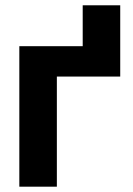

<svg xmlns="http://www.w3.org/2000/svg" viewBox="-20 -702 501 722"><path d="M432.1 -414.1H193.8V0H52.7V-528.3H291V-682.1H432.1Z"/></svg>

Font: Roboto
Style: Bold
Weight: 700
Designer: Google
Version: Version 2.134; 2016; ttfautohint (v1.6)